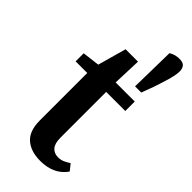

<svg xmlns="http://www.w3.org/2000/svg" viewBox="-248 -814 875 875"><g transform="rotate(45 190.0 -376.0)"><path d="M339 -765Q362 -765 371 -754Q380 -743 380 -724Q380 -710 375 -688Q370 -666 362 -641.5Q354 -617 347 -595L324 -533H284L288 -751Q302 -759 314 -762Q326 -765 339 -765ZM149 -422V-483H332V-422ZM218 13Q157 13 122 -18Q87 -49 87 -116Q87 -138 87 -158.5Q87 -179 87 -206V-422H12V-474L134 -489L87 -454L134 -622H214L208 -460L209 -444V-127Q209 -90 224 -73Q239 -56 264 -56Q281 -56 295 -62Q309 -68 324 -78L348 -48Q336 -30 317.5 -16Q299 -2 274 5.5Q249 13 218 13Z"/></g></svg>

Font: Source Serif 4 18pt SemiBold
Style: Regular
Weight: 600
Designer: Frank Grießhammer
Foundry: Adobe Systems Incorporated
Version: Version 4.004;hotconv 1.0.116;makeotfexe 2.5.65601